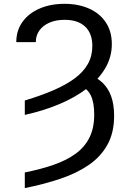

<svg xmlns="http://www.w3.org/2000/svg" viewBox="-20 -757 670 990"><path d="M107.9 -164.6V-238.8Q191.9 -264.2 256.3 -292Q320.8 -319.8 365.5 -353Q410.2 -386.2 433.1 -427.2Q456.1 -468.3 456.1 -520Q456.1 -584.5 419.2 -619.6Q382.3 -654.8 313 -654.8Q268.1 -654.8 234.6 -640.1Q201.2 -625.5 182.9 -599.6Q164.6 -573.7 164.6 -539.6H64Q64 -600.1 96.2 -644.5Q128.4 -689 184.6 -713.1Q240.7 -737.3 313 -737.3Q383.3 -737.3 438.5 -713.1Q493.7 -689 525.1 -642.3Q556.6 -595.7 556.6 -529.3Q556.6 -462.9 522.7 -405.3Q488.8 -347.7 428.2 -301Q367.7 -254.4 285.6 -220Q203.6 -185.5 107.9 -164.6ZM390.6 -316.9 440.4 -372.1Q481 -356.9 509.5 -329.6Q538.1 -302.2 553.2 -260.3Q568.4 -218.3 568.4 -159.2Q568.4 -72.8 533.9 -10.7Q499.5 51.3 437.5 93.8Q375.5 136.2 291.5 164.6Q207.5 192.9 107.9 212.9V132.3Q192.9 115.2 259.3 91.8Q325.7 68.4 371.6 34.4Q417.5 0.5 441.7 -48.6Q465.8 -97.7 465.8 -166Q465.8 -228 448.5 -264.4Q431.2 -300.8 390.6 -316.9Z"/></svg>

Font: Sahel VF Regular
Style: Regular
Weight: 400
Foundry: Saber Rastikerdar (saber.rastikerdar@gmail.com)
Version: Version 3.4.0